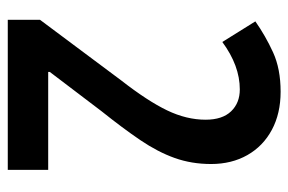

<svg xmlns="http://www.w3.org/2000/svg" viewBox="-144 -598 742 494"><g transform="rotate(90 227.0 -351.0)"><path d="M417 0H31V-83L187 -292Q240 -360 264 -410Q288 -460 288 -509Q288 -552 266.5 -574.5Q245 -597 210 -597Q149 -597 88 -552L35 -637Q72 -663 114.5 -682.5Q157 -702 216 -702Q272 -702 314 -679.5Q356 -657 379 -616.5Q402 -576 402 -523Q402 -473 386.5 -429.5Q371 -386 340.5 -341Q310 -296 266 -241L165 -108V-104H417Z"/></g></svg>

Font: Noto Sans Kannada ExtraCondensed SemiBold
Style: Regular
Weight: 600
Width: 2
Designer: Jelle Bosma - Monotype Design Team
Foundry: Monotype Imaging Inc.
Version: Version 2.005; ttfautohint (v1.8.4.7-5d5b)